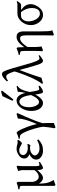

<svg xmlns="http://www.w3.org/2000/svg" viewBox="1221 -2014 1037 3519"><g transform="rotate(-90 1739.5 -254.5)"><path d="M530 -40Q501 -22 469.5 -3.5Q438 15 422 15Q399 15 390 -22Q381 -59 381 -105Q381 -110 381 -136Q381 -162 381 -198.5Q381 -235 381 -272Q381 -309 381 -334.5Q381 -360 381 -365Q381 -381 375 -406Q369 -431 362 -439Q406 -452 448 -469L462 -450Q460 -438 457.5 -419.5Q455 -401 454 -371Q454 -367 454 -343.5Q454 -320 454 -287Q454 -254 454 -220.5Q454 -187 454 -162Q454 -137 454 -131Q454 -86 458.5 -67.5Q463 -49 474 -49Q484 -49 496.5 -53Q509 -57 525 -63ZM411 -129Q363 -59 318 -22Q273 15 239 15Q205 15 171 -14.5Q137 -44 115 -96Q93 -148 93 -216Q93 -220 93 -241Q93 -262 93 -288Q93 -314 93 -334.5Q93 -355 93 -357Q93 -383 90 -394Q87 -405 74 -409.5Q61 -414 30 -417V-437Q68 -443 95 -449.5Q122 -456 147 -469Q148 -469 155 -461Q162 -453 166 -448Q166 -447 166 -427.5Q166 -408 166 -378.5Q166 -349 166 -315Q166 -281 166 -251Q166 -221 166 -201Q166 -181 166 -179Q166 -156 177 -129.5Q188 -103 208.5 -83Q229 -63 256 -63Q275 -63 297.5 -70.5Q320 -78 346 -101Q372 -124 403 -173ZM134 -57Q134 52 155 115.5Q176 179 201 210Q191 213 173 220Q155 227 137.5 233.5Q120 240 112 244L93 229Q93 227 93 198.5Q93 170 93 125Q93 80 93 26.5Q93 -27 93 -81.5Q93 -136 93 -183Q93 -230 93 -261.5Q93 -293 93 -301Q93 -301 102 -287Q111 -273 121.5 -255Q132 -237 134 -225Q134 -194 134 -170.5Q134 -147 134 -121Q134 -95 134 -57Z M873 -371Q866 -371 845.5 -383.5Q825 -396 798 -408Q771 -420 745 -420Q702 -420 679.5 -399.5Q657 -379 657 -348Q657 -317 691 -290.5Q725 -264 792 -264Q820 -264 853 -271L863 -261L838 -215Q824 -219 813.5 -221Q803 -223 791 -223Q744 -223 713 -208Q682 -193 666 -172.5Q650 -152 650 -136Q650 -102 686.5 -75.5Q723 -49 778 -49Q812 -49 848.5 -58Q885 -67 932 -94L943 -68Q894 -24 849.5 -4.5Q805 15 740 15Q667 15 620.5 -21Q574 -57 574 -109Q574 -152 602 -184Q630 -216 672 -233Q636 -247 615 -271Q594 -295 594 -331Q594 -362 611.5 -387.5Q629 -413 656 -431Q683 -449 712 -459Q741 -469 765 -469Q809 -469 837.5 -459.5Q866 -450 893 -450Q895 -450 906.5 -452Q918 -454 921 -454Q927 -452 930.5 -448Q934 -444 936 -439Q918 -406 899 -388.5Q880 -371 873 -371Z M1148 229Q1156 187 1162.5 140.5Q1169 94 1172.5 58Q1176 22 1176 15Q1174 -10 1165.5 -48.5Q1157 -87 1144 -133Q1131 -179 1115 -225Q1099 -271 1081 -310.5Q1063 -350 1045 -375.5Q1027 -401 1013 -405Q996 -410 976.5 -410Q957 -410 957 -410L956 -430Q984 -435 1013 -445.5Q1042 -456 1065 -469Q1077 -469 1096 -440.5Q1115 -412 1137 -363.5Q1159 -315 1180 -255Q1201 -195 1217 -132.5Q1233 -70 1240 -13Q1241 -3 1242 25Q1243 53 1244 88Q1245 123 1245 157Q1245 191 1244 215Q1226 222 1204.5 229.5Q1183 237 1166 244Q1162 240 1148 229ZM1191 -17Q1223 -92 1252 -161Q1281 -230 1301.5 -299.5Q1322 -369 1327 -446Q1347 -452 1370.5 -458.5Q1394 -465 1411 -469L1427 -454Q1393 -379 1355.5 -294Q1318 -209 1285 -122Q1252 -35 1231 46Q1231 46 1223 34.5Q1215 23 1205.5 8.5Q1196 -6 1191 -17Z M1466 -201Q1466 -272 1492 -333Q1518 -394 1562 -431.5Q1606 -469 1661 -469Q1706 -469 1742 -428.5Q1778 -388 1796 -308Q1806 -347 1811.5 -383Q1817 -419 1815 -447Q1836 -452 1865 -457.5Q1894 -463 1916 -469Q1920 -464 1922 -459.5Q1924 -455 1926 -451Q1902 -438 1882.5 -414Q1863 -390 1846 -346.5Q1829 -303 1813 -229Q1822 -167 1829 -132Q1836 -97 1842.5 -80Q1849 -63 1855 -58.5Q1861 -54 1866 -54Q1874 -54 1889.5 -57.5Q1905 -61 1922 -67Q1923 -63 1924.5 -58Q1926 -53 1928 -45Q1895 -17 1866 -1Q1837 15 1818 15Q1797 15 1787 -16.5Q1777 -48 1766 -127Q1729 -55 1688.5 -20Q1648 15 1614 15Q1574 15 1540.5 -9.5Q1507 -34 1486.5 -82.5Q1466 -131 1466 -201ZM1757 -203Q1743 -313 1711.5 -365.5Q1680 -418 1636 -418Q1612 -418 1588.5 -399Q1565 -380 1549.5 -340.5Q1534 -301 1534 -241Q1534 -195 1546 -153Q1558 -111 1579.5 -84.5Q1601 -58 1631 -58Q1656 -58 1679.5 -80Q1703 -102 1722.5 -135Q1742 -168 1757 -203ZM1678 -529Q1670 -531 1665 -534.5Q1660 -538 1652 -546L1737 -729Q1753 -734 1778.5 -741Q1804 -748 1822 -753L1838 -735Z M2486 -45Q2449 -18 2425.5 -1.5Q2402 15 2386 15Q2366 15 2351.5 -0.5Q2337 -16 2321.5 -56Q2306 -96 2285 -170Q2264 -244 2231 -363Q2205 -462 2185 -521.5Q2165 -581 2150 -611Q2135 -641 2122 -650Q2109 -659 2096 -659Q2079 -659 2061 -651.5Q2043 -644 2019 -625L2008 -649Q2056 -699 2087 -718Q2118 -737 2139 -737Q2152 -737 2163.5 -731.5Q2175 -726 2187 -706.5Q2199 -687 2213.5 -647.5Q2228 -608 2248 -542Q2268 -476 2295 -375Q2321 -279 2344 -205.5Q2367 -132 2387 -90.5Q2407 -49 2425 -49Q2436 -49 2446.5 -53Q2457 -57 2481 -67ZM2074 -13Q2055 -8 2024.5 0.5Q1994 9 1976 15L1962 -1Q1993 -41 2023 -95Q2053 -149 2080 -210Q2107 -271 2130.5 -332.5Q2154 -394 2172 -448.5Q2190 -503 2201 -544Q2208 -538 2214.5 -518.5Q2221 -499 2225.5 -480.5Q2230 -462 2231 -457Q2204 -384 2178 -314Q2152 -244 2126 -171Q2100 -98 2074 -13Z M2924 -337Q2924 -336 2924 -313.5Q2924 -291 2924 -256Q2924 -221 2924 -182.5Q2924 -144 2924 -108.5Q2924 -73 2924 -49.5Q2924 -26 2924 -24Q2924 65 2928 115.5Q2932 166 2946 185Q2926 191 2905 199Q2884 207 2866 215L2848 200Q2849 187 2849.5 161Q2850 135 2850.5 106.5Q2851 78 2851 60Q2851 59 2851 33.5Q2851 8 2851 -32Q2851 -72 2851 -117Q2851 -162 2851 -202Q2851 -242 2851 -267.5Q2851 -293 2851 -293Q2851 -341 2841 -373Q2831 -405 2793 -405Q2775 -405 2753 -394.5Q2731 -384 2702.5 -354Q2674 -324 2638 -269Q2638 -269 2638 -253Q2638 -237 2638 -214.5Q2638 -192 2638 -169Q2638 -146 2638 -130.5Q2638 -115 2638 -115Q2638 -82 2641 -59Q2644 -36 2648 -11Q2631 -5 2613.5 1Q2596 7 2578 15L2560 0Q2562 -20 2563.5 -53Q2565 -86 2565 -107Q2565 -108 2565 -130.5Q2565 -153 2565 -187Q2565 -221 2565 -254Q2565 -287 2565 -309.5Q2565 -332 2565 -333Q2565 -367 2561.5 -382Q2558 -397 2543.5 -402Q2529 -407 2493 -410V-430Q2528 -436 2554.5 -445.5Q2581 -455 2613 -469L2631 -452Q2631 -452 2631.5 -433.5Q2632 -415 2633 -391Q2634 -367 2634.5 -348.5Q2635 -330 2635 -330Q2731 -469 2820 -469Q2876 -469 2900 -435Q2924 -401 2924 -337Z M3216 -389Q3179 -389 3155 -369Q3131 -349 3119 -317.5Q3107 -286 3107 -250Q3107 -215 3117.5 -178Q3128 -141 3146.5 -110Q3165 -79 3190.5 -60.5Q3216 -42 3247 -42Q3288 -42 3311 -64Q3334 -86 3343 -119Q3352 -152 3352 -186Q3352 -235 3338 -276Q3324 -317 3304.5 -348Q3285 -379 3268 -396Q3269 -396 3279 -394.5Q3289 -393 3301 -390.5Q3313 -388 3320 -384Q3374 -345 3398.5 -303Q3423 -261 3423 -207Q3423 -178 3409.5 -140.5Q3396 -103 3371 -67.5Q3346 -32 3309 -8.5Q3272 15 3225 15Q3172 15 3130 -17Q3088 -49 3063.5 -99.5Q3039 -150 3039 -210Q3039 -255 3055.5 -298.5Q3072 -342 3101 -377Q3130 -412 3169.5 -433Q3209 -454 3255 -454Q3297 -454 3330.5 -454Q3364 -454 3404 -454Q3424 -454 3433.5 -455Q3443 -456 3450 -459Q3457 -462 3467 -469L3479 -455Q3459 -424 3446.5 -409.5Q3434 -395 3422.5 -390.5Q3411 -386 3394 -386Q3376 -386 3350 -386.5Q3324 -387 3297.5 -387.5Q3271 -388 3249 -388.5Q3227 -389 3216 -389Z"/></g></svg>

Font: ChillKai
Style: Regular
Weight: 400
Designer: ChillType
Foundry: 寒蝉字型
Version: Version 2.000